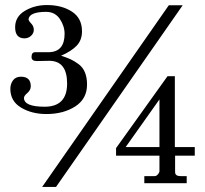

<svg xmlns="http://www.w3.org/2000/svg" viewBox="-20 -726 812 761"><path d="M552 -28H593Q600 -28 606 -35Q612 -42 612 -48V-109H440V-139L644 -424H673V-143H752V-109H674V-44Q674 -28 695 -28H720V0H552ZM478 -143H612V-332ZM147 15 649 -705H704L202 15ZM21 -374Q21 -393 31.5 -407.5Q42 -422 63 -422Q102 -422 102 -384Q102 -369 88.5 -357.5Q75 -346 75 -338Q75 -303 157 -303Q246 -303 246 -395Q246 -485 175 -485Q166 -485 150 -484.5Q134 -484 126 -484Q105 -484 105 -500Q105 -519 119 -519H176Q236 -522 236 -592Q236 -623 217 -651Q198 -679 163 -679Q97 -679 93 -650Q93 -644 103.5 -633Q114 -622 114 -608Q114 -594 103 -584Q92 -574 77 -574Q40 -574 40 -618Q40 -660 78.5 -683Q117 -706 166 -706Q225 -706 265 -680Q305 -654 305 -602Q305 -567 284 -545Q263 -523 222 -505L229 -503Q249 -496 261 -490.5Q273 -485 290.5 -472.5Q308 -460 316.5 -439.5Q325 -419 325 -391Q325 -334 278 -304Q231 -274 164 -274Q106 -274 63.5 -299.5Q21 -325 21 -374Z"/></svg>

Font: Academico
Style: Regular
Weight: 400
Foundry: Steinberg Media Technologies GmbH
Version: Version 0.902